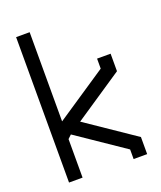

<svg xmlns="http://www.w3.org/2000/svg" viewBox="-131 -782 727 866"><g transform="rotate(-20 232.5 -349.0)"><path d="M50 0V-698H115V-270L360 -434V-482H425V-398L191 -241L425 -82V0H360V-46L132 -201L115 -185V0Z"/></g></svg>

Font: Turret Road Medium
Style: Regular
Weight: 500
Designer: Noponies
Foundry: Noponies
Version: Version 1.001; ttfautohint (v1.8)